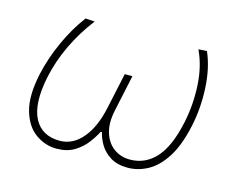

<svg xmlns="http://www.w3.org/2000/svg" viewBox="-77 -608 894 727"><g transform="rotate(15 370.0 -244.0)"><path d="M196 8.5Q150.5 8.5 112.8 -18.8Q75 -46 59 -102.5Q43 -159 62 -247.5Q76.5 -313 106 -378.2Q135.5 -443.5 175 -496L211.5 -494Q168 -438 137.2 -373.5Q106.5 -309 92.5 -241.5Q71 -134.5 100.2 -79Q129.5 -23.5 200 -23.5Q251 -23.5 288.8 -68.2Q326.5 -113 343 -191.5Q351.5 -231.5 358.8 -264.8Q366 -298 373 -331H403Q396 -297.5 388.5 -263.2Q381 -229 372.5 -188.5Q361.5 -137 373 -100Q384.5 -63 411.8 -43.2Q439 -23.5 475 -23.5Q534.5 -23.5 576.2 -69Q618 -114.5 639 -214.5Q654 -286 650 -360.5Q646 -435 618 -494L651 -496Q677 -436.5 681 -358.8Q685 -281 669.5 -208.5Q652 -127 621.2 -79.5Q590.5 -32 552.5 -11.8Q514.5 8.5 475 8.5Q433.5 8.5 406.5 -8.5Q379.5 -25.5 365.2 -50Q351 -74.5 346.5 -96.5H341.5Q330.5 -74.5 311.8 -50Q293 -25.5 264.8 -8.5Q236.5 8.5 196 8.5Z"/></g></svg>

Font: Commissioner Thin
Style: Italic
Weight: 100
Italic angle: -12°
Designer: Kostas Bartsokas
Foundry: Kostas Bartsokas
Version: Version 1.000; ttfautohint (v1.8.3)